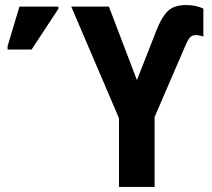

<svg xmlns="http://www.w3.org/2000/svg" viewBox="-20 -740 841 760"><path d="M451 0V-272L262 -714H411L522 -423L599 -619Q618 -669 642.5 -694.5Q667 -720 717 -720Q755 -720 785 -706V-595Q770 -601 756 -601Q741 -601 732.5 -592.5Q724 -584 712 -555L592 -277V0ZM10 -544V-557L57 -714H211V-705L105 -544Z"/></svg>

Font: Noto Sans Condensed
Style: Bold
Weight: 700
Width: 3
Designer: Monotype Design Team
Foundry: Monotype Imaging Inc.
Version: Version 2.013; ttfautohint (v1.8.4.7-5d5b)